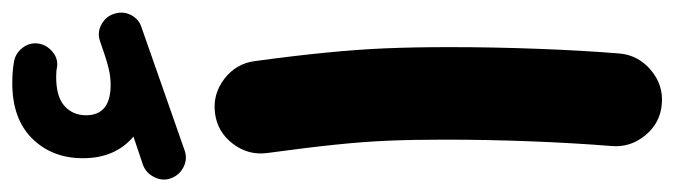

<svg xmlns="http://www.w3.org/2000/svg" viewBox="-408 -601 1082 308"><g transform="rotate(-90 133.0 -447.0)"><path d="M1 -713.9Q-3.9 -726.6 2.7 -740.2Q9.3 -753.9 22.9 -758.8L67.9 -773.9Q33.2 -803.2 33.2 -855Q33.2 -904.3 64.7 -936.3Q96.2 -968.3 153.8 -968.3Q171.9 -968.3 186.5 -965.8Q200.7 -963.9 209.7 -952.6Q218.8 -941.4 217.3 -927.7Q215.8 -914.1 204.6 -904.3Q193.4 -894.5 179.2 -896.5Q173.3 -897.9 163.6 -897.9Q131.8 -897.9 116.9 -884.5Q102.1 -871.1 102.1 -850.1Q102.1 -810.5 150.9 -810.5Q163.6 -810.5 177.2 -813.7Q190.9 -816.9 221.2 -827.6Q235.4 -832.5 248.8 -824.7Q262.2 -816.9 265.6 -802.2Q269 -789.1 262.5 -777.1Q255.9 -765.1 243.7 -761.2L45.9 -691.9Q32.2 -687 19 -693.6Q5.9 -700.2 1 -713.9ZM41.5 -559.6Q37.6 -589.8 56.4 -614.5Q75.2 -639.2 105.5 -643.1Q135.7 -647 160.4 -628.2Q185.1 -609.4 189 -579.1Q197.8 -514.2 202.6 -464.8Q207.5 -415.5 209.5 -369.4Q211.4 -323.2 211.4 -267.6Q211.4 -196.8 208.7 -125.7Q206.1 -54.7 201.2 5.4Q198.7 35.6 174.8 55.9Q150.9 76.2 120.6 73.7Q89.8 71.3 70.1 47.4Q50.3 23.4 52.7 -6.3Q57.6 -66.9 60.3 -137Q63 -207 63 -274.9Q63 -325.2 61.3 -365.2Q59.6 -405.3 54.9 -450.2Q50.3 -495.1 41.5 -559.6Z"/></g></svg>

Font: Mikhak ExtraBold
Style: Regular
Weight: 800
Designer: Amin Abedi
Version: Version 3.3